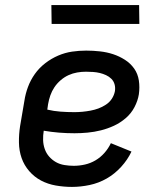

<svg xmlns="http://www.w3.org/2000/svg" viewBox="-20 -727 640 755"><path d="M263 8Q231 8 199.5 2.5Q168 -3 141.5 -17Q115 -31 95 -54Q75 -77 65 -105.5Q55 -134 54.5 -166.5Q54 -199 59 -231L76 -331Q80 -358 90 -385Q100 -412 117 -436Q134 -460 158 -478.5Q182 -497 209 -508.5Q236 -520 263.5 -524Q291 -528 319 -528Q346 -528 373 -525Q400 -522 424.5 -514Q449 -506 471 -492Q493 -478 507.5 -457.5Q522 -437 526 -410.5Q530 -384 526 -356Q522 -331 509 -306Q496 -281 474.5 -262.5Q453 -244 428 -232.5Q403 -221 377 -214.5Q351 -208 324.5 -205.5Q298 -203 273 -203Q242 -203 211.5 -205.5Q181 -208 152 -213Q149 -195 149.5 -176.5Q150 -158 156 -141Q162 -124 173.5 -111Q185 -98 200 -89.5Q215 -81 233.5 -78Q252 -75 270 -75Q292 -75 314 -80Q336 -85 355.5 -96.5Q375 -108 390.5 -125.5Q406 -143 416 -164L497 -131Q482 -99 456.5 -71Q431 -43 399.5 -25Q368 -7 332.5 0.5Q297 8 263 8ZM273 -286Q288 -286 304 -287.5Q320 -289 336 -292Q352 -295 367 -300.5Q382 -306 396.5 -315.5Q411 -325 420 -339Q429 -353 432 -369Q434 -383 430.5 -395.5Q427 -408 418 -417Q409 -426 397 -431.5Q385 -437 372.5 -440Q360 -443 346 -444Q332 -445 318 -445Q301 -445 283.5 -442Q266 -439 249.5 -431.5Q233 -424 218.5 -411.5Q204 -399 194 -384Q184 -369 178 -352Q172 -335 169 -317L166 -296Q191 -290 218 -288Q245 -286 273 -286ZM183 -633 182 -707H527L528 -633Z"/></svg>

Font: Iosevka Medium Extended
Style: Italic
Weight: 500
Width: 7
Italic angle: -9°
Monospace: yes
Designer: Belleve Invis
Foundry: Belleve Invis
Version: Version 32.5.0; ttfautohint (v1.8.4)